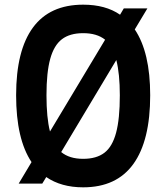

<svg xmlns="http://www.w3.org/2000/svg" viewBox="-20 -786 712 822"><path d="M623 -378Q623 -184 551 -84Q479 16 336 16Q242 16 178 -28L161 0H60L115 -92Q49 -191 49 -378Q49 -570 121 -668Q193 -766 336 -766Q432 -766 494 -723L510 -750H611L557 -660Q623 -562 623 -378ZM194 -223 430 -616Q395 -644 336 -644Q279 -644 245 -618Q211 -592 195 -534Q179 -476 179 -378Q179 -282 194 -223ZM493 -378Q493 -470 478 -529L242 -135Q277 -106 336 -106Q393 -106 427 -132Q461 -158 477 -217.5Q493 -277 493 -378Z"/></svg>

Font: Farro Medium
Style: Regular
Weight: 500
Designer: Aceler Chua
Foundry: Grayscale Limited
Version: Version 1.101